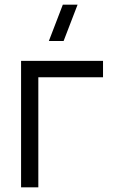

<svg xmlns="http://www.w3.org/2000/svg" viewBox="-20 -800 485 820"><path d="M251.7 -625H188.7L248.3 -780H311.3ZM70 0V-540H420V-470H143.7V0Z"/></svg>

Font: Vela Sans GX ExtLt
Style: Regular
Weight: 200
Designer: Principal design: Mikhail Sharanda - project Manrope.
Design modification: Ravid Balaliev
Foundry: Mikhail Sharanda
Version: Version 1.001